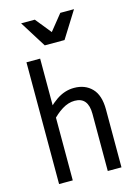

<svg xmlns="http://www.w3.org/2000/svg" viewBox="-123 -885 684 952"><g transform="rotate(-15 219.0 -409.0)"><path d="M58.6 -625H128.9V0H58.6ZM239.3 -378.9Q207 -378.9 174.8 -358.9Q142.6 -338.9 114.3 -306.6L83 -334Q117.2 -380.9 160.6 -411.1Q204.1 -441.4 252.9 -441.4Q309.6 -441.4 344.2 -405.8Q378.9 -370.1 378.9 -296.9V0H308.6V-293.9Q308.6 -335.9 291.5 -357.4Q274.4 -378.9 239.3 -378.9ZM83 -818.4H153.3L238.3 -712.9H199.2L284.2 -818.4H354.5L269.5 -682.6H168Z"/></g></svg>

Font: Sudo Var
Style: Regular
Weight: 400
Monospace: yes
Designer: Jens Kutilek
Foundry: Jens Kutilek
Version: Version 0.065;FEAKit 1.0